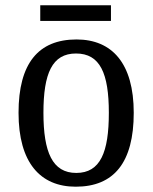

<svg xmlns="http://www.w3.org/2000/svg" viewBox="-20 -695 576 725"><path d="M132 -616H399V-675H132ZM266 10C410 10 485 -81 485 -269C485 -456 403 -546 269 -546C125 -546 50 -456 50 -269C50 -81 132 10 266 10ZM268 -42C178 -42 144 -120 144 -269C144 -418 177 -493 267 -493C358 -493 391 -418 391 -269C391 -120 359 -42 268 -42Z"/></svg>

Font: Noto Serif Lao SemiCondensed
Style: Regular
Weight: 400
Width: 4
Designer: Monotype Design Team
Foundry: Monotype Imaging Inc.
Version: Version 2.003